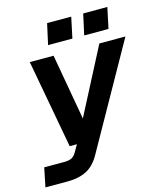

<svg xmlns="http://www.w3.org/2000/svg" viewBox="-136 -810 890 1053"><g transform="rotate(-15 309.0 -284.0)"><path d="M-10 150 12 42H126Q152 42 167.5 34.5Q183 27 195 6L218 -34H177L85 -536H220L286 -162L480 -536H628L300 48Q269 104 224.5 127Q180 150 118 150ZM206 -600 232 -718H369L344 -600ZM411 -600 437 -718H574L549 -600Z"/></g></svg>

Font: Geist Mono
Style: Bold Italic
Weight: 700
Italic angle: -12°
Monospace: yes
Designer: Basement.studio, Andrés Briganti, Mateo Zaragoza
Foundry: Basement.studio, Vercel, Andrés Briganti, Guido Ferreyra, Mateo Zaragoza
Version: Version 1.500; ttfautohint (v1.8.4.7-5d5b)